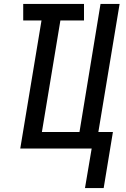

<svg xmlns="http://www.w3.org/2000/svg" viewBox="-20 -755 640 976"><path d="M412 201 446 0H83L191 -651H98V-735H407V-651H287L193 -84H384L491 -735H588L480 -84H554L507 201Z"/></svg>

Font: Iosevka SS04 Md Ex Obl
Style: Regular
Weight: 500
Width: 7
Italic angle: -9°
Monospace: yes
Designer: Belleve Invis
Foundry: Belleve Invis
Version: Version 19.0.0; ttfautohint (v1.8.4)